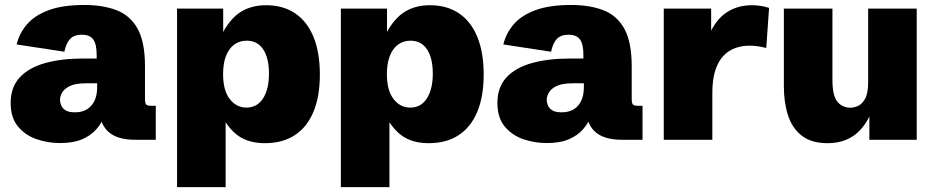

<svg xmlns="http://www.w3.org/2000/svg" viewBox="-20 -562 3767 772"><path d="M221.2 13.2Q172.4 13.2 127 -2.4Q81.5 -18.1 52.2 -53.5Q22.9 -88.9 22.9 -147.9Q22.9 -211.9 59.8 -251.2Q96.7 -290.5 162.1 -308.6Q227.5 -326.7 314 -326.7H377.4L368.7 -309.6V-341.3Q368.7 -384.8 354.7 -403.6Q340.8 -422.4 309.1 -422.4Q277.8 -422.4 262 -405.5Q246.1 -388.7 238.8 -354L46.9 -383.3Q57.6 -428.2 88.4 -464.1Q119.1 -500 175.5 -521Q231.9 -542 319.3 -542Q393.6 -542 448.2 -521.2Q502.9 -500.5 533 -447Q563 -393.6 563 -294.9V-164.1Q563 -147.5 567.6 -142.1Q572.3 -136.7 587.4 -136.7H606.4V0H523.4Q448.2 0 412.8 -34.9Q377.4 -69.8 377.4 -140.1V-155.3L413.6 -138.2Q408.2 -116.7 397.7 -90.8Q387.2 -64.9 366.5 -41.3Q345.7 -17.6 310.5 -2.2Q275.4 13.2 221.2 13.2ZM281.2 -110.4Q310.5 -110.4 330.3 -122.8Q350.1 -135.3 360.4 -157.7Q370.6 -180.2 370.6 -210V-227.1H325.7Q283.7 -227.1 261 -216.1Q238.3 -205.1 229.7 -189.7Q221.2 -174.3 221.2 -160.2Q221.2 -153.3 224.9 -141.4Q228.5 -129.4 241.2 -119.9Q253.9 -110.4 281.2 -110.4Z M691.9 190.4V-527.3H877.4V-424.8L876.5 -432.1Q908.2 -490.2 950.4 -515.6Q992.7 -541 1049.8 -541Q1118.2 -541 1166.5 -508.5Q1214.8 -476.1 1240.5 -413.8Q1266.1 -351.6 1266.1 -262.2Q1266.1 -173.8 1240.2 -112.1Q1214.4 -50.3 1165 -18.3Q1115.7 13.7 1045.4 13.7Q981.9 13.7 940.4 -14.4Q898.9 -42.5 868.7 -103L887.2 -102.1V190.4ZM970.7 -129.4Q1014.2 -129.4 1037.8 -166.5Q1061.5 -203.6 1061.5 -266.1Q1061.5 -328.6 1038.3 -363.5Q1015.1 -398.4 971.7 -398.4Q943.8 -398.4 922.4 -383.1Q900.9 -367.7 888.9 -337.6Q877 -307.6 877 -264.2Q877 -198.7 903.6 -164.1Q930.2 -129.4 970.7 -129.4Z M1350.6 190.4V-527.3H1536.1V-424.8L1535.2 -432.1Q1566.9 -490.2 1609.1 -515.6Q1651.4 -541 1708.5 -541Q1776.9 -541 1825.2 -508.5Q1873.5 -476.1 1899.2 -413.8Q1924.8 -351.6 1924.8 -262.2Q1924.8 -173.8 1898.9 -112.1Q1873 -50.3 1823.7 -18.3Q1774.4 13.7 1704.1 13.7Q1640.6 13.7 1599.1 -14.4Q1557.6 -42.5 1527.3 -103L1545.9 -102.1V190.4ZM1629.4 -129.4Q1672.9 -129.4 1696.5 -166.5Q1720.2 -203.6 1720.2 -266.1Q1720.2 -328.6 1697 -363.5Q1673.8 -398.4 1630.4 -398.4Q1602.5 -398.4 1581.1 -383.1Q1559.6 -367.7 1547.6 -337.6Q1535.6 -307.6 1535.6 -264.2Q1535.6 -198.7 1562.3 -164.1Q1588.9 -129.4 1629.4 -129.4Z M2178.2 13.2Q2129.4 13.2 2084 -2.4Q2038.6 -18.1 2009.3 -53.5Q1980 -88.9 1980 -147.9Q1980 -211.9 2016.8 -251.2Q2053.7 -290.5 2119.1 -308.6Q2184.6 -326.7 2271 -326.7H2334.5L2325.7 -309.6V-341.3Q2325.7 -384.8 2311.8 -403.6Q2297.9 -422.4 2266.1 -422.4Q2234.9 -422.4 2219 -405.5Q2203.1 -388.7 2195.8 -354L2003.9 -383.3Q2014.6 -428.2 2045.4 -464.1Q2076.2 -500 2132.6 -521Q2189 -542 2276.4 -542Q2350.6 -542 2405.3 -521.2Q2460 -500.5 2490 -447Q2520 -393.6 2520 -294.9V-164.1Q2520 -147.5 2524.7 -142.1Q2529.3 -136.7 2544.4 -136.7H2563.5V0H2480.5Q2405.3 0 2369.9 -34.9Q2334.5 -69.8 2334.5 -140.1V-155.3L2370.6 -138.2Q2365.2 -116.7 2354.7 -90.8Q2344.2 -64.9 2323.5 -41.3Q2302.7 -17.6 2267.6 -2.2Q2232.4 13.2 2178.2 13.2ZM2238.3 -110.4Q2267.6 -110.4 2287.4 -122.8Q2307.1 -135.3 2317.4 -157.7Q2327.6 -180.2 2327.6 -210V-227.1H2282.7Q2240.7 -227.1 2218 -216.1Q2195.3 -205.1 2186.8 -189.7Q2178.2 -174.3 2178.2 -160.2Q2178.2 -153.3 2181.9 -141.4Q2185.5 -129.4 2198.2 -119.9Q2210.9 -110.4 2238.3 -110.4Z M2648.9 0V-527.3H2839.4V-403.3L2831.1 -420.9Q2857.4 -482.9 2901.4 -512Q2945.3 -541 3003.4 -541Q3019.5 -541 3036.9 -538.6Q3054.2 -536.1 3072.3 -530.3L3061 -369.1Q3025.4 -378.4 2993.7 -378.4Q2963.9 -378.4 2936.8 -368.9Q2909.7 -359.4 2888.9 -337.6Q2868.2 -315.9 2856.2 -279.3Q2844.2 -242.7 2844.2 -189V0Z M3307.1 13.7Q3242.2 13.7 3203.6 -16.6Q3165 -46.9 3148.4 -98.6Q3131.8 -150.4 3131.8 -214.4V-527.3H3327.1V-239.7Q3327.1 -176.8 3347.2 -152.8Q3367.2 -128.9 3399.9 -128.9Q3412.1 -128.9 3428.7 -135.5Q3445.3 -142.1 3458 -164.1Q3470.7 -186 3470.7 -231.9V-527.3H3666V0H3475.6V-123.5L3479.5 -101.6Q3453.1 -43.9 3410.4 -15.1Q3367.7 13.7 3307.1 13.7Z"/></svg>

Font: Schibsted Grotesk Black
Style: Regular
Weight: 900
Designer: Bakken & Baeck AS, Henrik Kongsvoll
Foundry: Schibsted ASA
Version: Version 1.100;gftools[0.9.25]